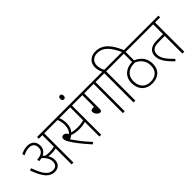

<svg xmlns="http://www.w3.org/2000/svg" viewBox="71 -1805 2726 2726"><g transform="rotate(-45 1433.5 -442.0)"><path d="M381 -213C381 -252 369 -286 349 -315C369 -311 392 -310 414 -310C443 -310 473 -312 502 -320V0H539V-587H642V-622H431V-587H502V-356C470 -347 438 -344 407 -344C383 -344 355 -346 327 -351C318 -361 309 -370 299 -379C350 -403 378 -445 378 -500C378 -582 327 -632 242 -632C192 -632 154 -619 110 -598L123 -563C164 -585 200 -597 242 -597C305 -597 341 -563 341 -500C341 -436 300 -399 205 -393L208 -358C227 -359 245 -362 262 -366C310 -326 344 -276 344 -217C344 -152 307 -127 256 -127C171 -127 115 -206 58 -368L23 -357C94 -163 161 -92 260 -92C324 -92 381 -128 381 -213Z M1097 -587H1200V-622H628V-587H806C821 -555 831 -507 831 -466C831 -407 815 -361 780 -332C760 -365 741 -380 715 -380C691 -380 674 -364 674 -340C674 -320 680 -298 700 -264C737 -201 816 -97 916 12L943 -11C868 -90 793 -185 739 -267C759 -276 778 -286 793 -299C836 -282 892 -275 935 -275C987 -275 1024 -281 1061 -293V0H1097ZM932 -310C888 -310 850 -316 819 -324C851 -358 867 -402 867 -465C867 -510 857 -558 844 -587H1061V-328C1021 -315 981 -310 932 -310Z M1045 -770C1045 -744 1061 -729 1079 -729C1099 -729 1113 -743 1113 -770C1113 -796 1100 -812 1079 -812C1059 -812 1045 -796 1045 -770Z M1342 -587H1532V0H1569V-587H1672V-622H1187V-587H1305V-353H1283C1249 -353 1237 -340 1237 -319C1237 -279 1277 -232 1312 -232C1329 -232 1342 -244 1342 -272Z M1746 -587V0H1783V-587H1886V-622H1780C1763 -654 1748 -689 1748 -737C1748 -815 1799 -861 1878 -861C1987 -861 2062 -787 2139 -615H2178C2103 -796 2014 -896 1874 -896C1777 -896 1710 -833 1710 -743C1710 -694 1724 -655 1741 -622H1658V-587Z M2392 -587V-622H1872V-587H2138V-421C2019 -421 1920 -348 1920 -217C1920 -80 2004 0 2126 0C2240 0 2329 -61 2329 -198C2329 -293 2280 -373 2174 -418V-587ZM2125 -35C2026 -35 1958 -97 1958 -213C1958 -272 1978 -315 2013 -345C2047 -373 2090 -387 2152 -387H2161C2248 -351 2292 -277 2292 -199C2292 -85 2221 -35 2125 -35Z M2765 -587H2867V-622H2378V-587H2727V-390H2625C2536 -390 2498 -376 2469 -352C2436 -325 2425 -286 2425 -250C2425 -155 2493 -78 2578 7L2604 -16C2513 -108 2462 -170 2462 -247C2462 -283 2474 -306 2488 -320C2513 -346 2550 -355 2624 -355H2727V0H2765Z"/></g></svg>

Font: Noto Sans Devanagari UI SemiCondensed ExtraLight
Style: Regular
Weight: 200
Width: 4
Designer: Jelle Bosma - Monotype Design Team
Foundry: Monotype Imaging Inc.
Version: Version 2.004